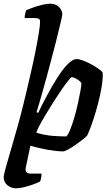

<svg xmlns="http://www.w3.org/2000/svg" viewBox="-50 -820 596 1040"><path d="M37 200Q10 200 -10 183.2Q-30 166.5 -30 140.5Q-30 128.5 -18.8 87.8Q-7.5 47 10 -12Q27.5 -71 45.5 -136Q53 -161.5 64.8 -207Q76.5 -252.5 90 -309.5Q103.5 -366.5 117.2 -426.2Q131 -486 142 -541.2Q153 -596.5 160 -639.2Q167 -682 167 -702.5Q167 -715 159.8 -718.5Q152.5 -722 140.5 -722H83.5Q83.5 -734 86.5 -745.5Q89.5 -757 91.5 -764Q106 -771 130 -779.5Q154 -788 179.2 -794Q204.5 -800 222 -800Q251 -800 269.2 -782.5Q287.5 -765 287.5 -740.5Q287.5 -736.5 283.2 -718.2Q279 -700 273 -675.5Q264.5 -638.5 252.8 -592.8Q241 -547 228.2 -498.5Q215.5 -450 202.8 -403.2Q190 -356.5 178.8 -317Q167.5 -277.5 159.5 -250.2Q151.5 -223 148 -213L156.5 -208Q177.5 -252 204.2 -302Q231 -352 259.5 -397.5Q288 -443 315.8 -471.5Q343.5 -500 365 -500Q380 -500 403 -491Q426 -482 449.2 -469Q472.5 -456 489 -443.5Q505.5 -431 506.5 -425Q507.5 -389.5 500 -346Q492.5 -302.5 481 -258.5Q469.5 -214.5 457 -177Q444.5 -139.5 434.8 -114.8Q425 -90 422 -86Q416.5 -78.5 399 -64.8Q381.5 -51 360 -36Q338.5 -21 319.5 -10.5Q300.5 0 291.5 0Q258 0 208.5 -8.8Q159 -17.5 114.5 -30.5L90 86Q86 105 93.2 112.8Q100.5 120.5 116.5 120.5H175Q175 132 172.5 143.8Q170 155.5 168 162.5Q155.5 169.5 131 178.5Q106.5 187.5 80.5 193.8Q54.5 200 37 200ZM309.5 -81Q320 -92 331.5 -121Q343 -150 353.8 -187.5Q364.5 -225 372.8 -262.8Q381 -300.5 386 -329.5Q391 -358.5 391 -370Q385.5 -378.5 375.2 -385.8Q365 -393 355 -397.5Q345 -402 338.5 -402Q334.5 -402 319.5 -383.2Q304.5 -364.5 283.5 -334Q262.5 -303.5 239.8 -267.8Q217 -232 196.8 -198Q176.5 -164 162.8 -138Q149 -112 147 -101Q195.5 -87 235.8 -84Q276 -81 309.5 -81Z"/></svg>

Font: Texturina Medium
Style: Italic
Weight: 500
Italic angle: -11°
Designer: Guillermo Torres Carreño
Foundry: Omnibus-Type
Version: Version 1.002